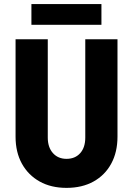

<svg xmlns="http://www.w3.org/2000/svg" viewBox="-20 -912 652 940"><path d="M305.7 7.8Q230 7.8 174.1 -23.4Q118.2 -54.7 87.2 -110.8Q56.2 -167 56.2 -242.7V-719.7H213.9V-238.3Q213.9 -190.9 239 -162.6Q264.2 -134.3 305.7 -134.3Q347.7 -134.3 372.6 -162.1Q397.5 -189.9 397.5 -238.3V-719.7H555.2V-242.7Q555.2 -167 524.4 -110.6Q493.7 -54.2 437.7 -23.2Q381.8 7.8 305.7 7.8ZM133.8 -790.5V-892.1H476.6V-790.5Z"/></svg>

Font: Reddit Sans Condensed ExtraBold
Style: Regular
Weight: 800
Designer: Stephen Hutchings
Foundry: Reddit
Version: Version 1.014